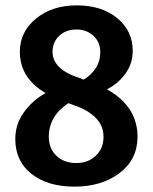

<svg xmlns="http://www.w3.org/2000/svg" viewBox="-20 -682 570 716"><path d="M37 -164Q37 -218 68.5 -262.5Q100 -307 150 -335Q54 -391 54 -489Q54 -563 114 -612.5Q174 -662 266.5 -662Q359 -662 417 -614.5Q475 -567 475 -492Q475 -446 448.5 -408.5Q422 -371 379 -349Q493 -285 493 -171Q492 -86 425 -36Q358 14 258 14Q158 14 97.5 -33.5Q37 -81 37 -164ZM236 -297H235Q162 -249 162 -172Q162 -128 190.5 -101Q219 -74 264 -74Q309 -74 337.5 -101.5Q366 -129 366 -171.5Q366 -214 336 -243.5Q306 -273 257 -289ZM176 -489Q176 -422 280 -390L292 -385Q354 -424 354 -487Q354 -525 328.5 -548.5Q303 -572 264.5 -572Q226 -572 201 -548.5Q176 -525 176 -489Z"/></svg>

Font: Signika Negative
Style: Semibold
Weight: 600
Designer: Anna Giedrys
Foundry: Anna Giedrys
Version: Version 1.001